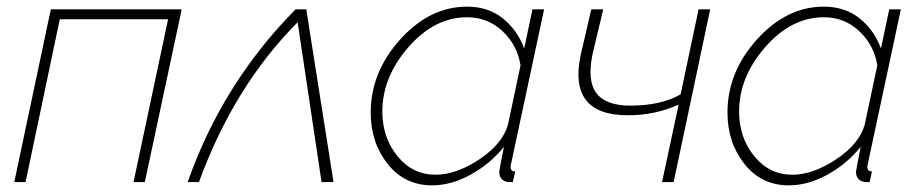

<svg xmlns="http://www.w3.org/2000/svg" viewBox="-20 -548 2766 578"><path d="M23 0 133 -520H527L416 0H382L486 -490H160L57 0Z M545 0Q650 -298 870 -520H902L984 0H948L876 -481Q684 -288 579 0Z M1096 -209Q1096 -331 1185 -429.5Q1274 -528 1386 -528Q1450 -528 1494 -492.5Q1538 -457 1558 -402L1583 -520H1618L1519 -57Q1517 -51 1517 -45Q1517 -32 1531 -32L1524 0H1510Q1483 -4 1483 -31Q1483 -35 1497 -106Q1455 -54 1396.5 -22Q1338 10 1281 10Q1198 10 1147 -54.5Q1096 -119 1096 -209ZM1509 -172 1547 -351Q1538 -411 1493.5 -453.5Q1449 -496 1386 -496Q1288 -496 1209.5 -406Q1131 -316 1131 -212Q1131 -134 1176.5 -78Q1222 -22 1291 -22Q1353 -22 1422.5 -68Q1492 -114 1509 -172Z M1973 0 2023 -233Q1952 -201 1870 -201Q1690 -201 1728 -382L1760 -520H1796L1764 -386Q1747 -305 1775.5 -267.5Q1804 -230 1877 -230Q1970 -230 2029 -264L2083 -520H2118L2008 0Z M2170 -209Q2170 -331 2259 -429.5Q2348 -528 2460 -528Q2524 -528 2568 -492.5Q2612 -457 2632 -402L2657 -520H2692L2593 -57Q2591 -51 2591 -45Q2591 -32 2605 -32L2598 0H2584Q2557 -4 2557 -31Q2557 -35 2571 -106Q2529 -54 2470.5 -22Q2412 10 2355 10Q2272 10 2221 -54.5Q2170 -119 2170 -209ZM2583 -172 2621 -351Q2612 -411 2567.5 -453.5Q2523 -496 2460 -496Q2362 -496 2283.5 -406Q2205 -316 2205 -212Q2205 -134 2250.5 -78Q2296 -22 2365 -22Q2427 -22 2496.5 -68Q2566 -114 2583 -172Z"/></svg>

Font: Raleway-v4020 ExtraLight
Style: Italic
Weight: 275
Italic angle: -12°
Designer: Matt McInerney, Pablo Impallari, Rodrigo Fuenzalida
Foundry: Matt McInerney, Pablo Impallari, Rodrigo Fuenzalida
Version: Version 4.020;PS 004.020;hotconv 1.0.88;makeotf.lib2.5.64775